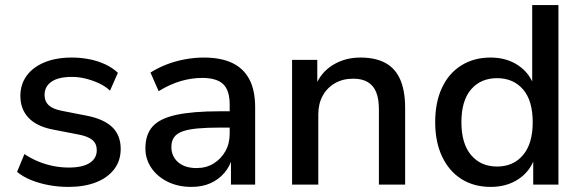

<svg xmlns="http://www.w3.org/2000/svg" viewBox="-20 -725 2287 754"><path d="M249 9Q209 9 171.5 2Q134 -5 102 -18Q70 -31 47 -50L76 -120Q101 -103 130 -91Q159 -79 189.5 -73Q220 -67 250 -67Q304 -67 332 -85Q360 -103 360 -135Q360 -161 342.5 -175.5Q325 -190 287 -197L189 -216Q125 -228 92.5 -262Q60 -296 60 -348Q60 -394 85 -428Q110 -462 155.5 -480.5Q201 -499 262 -499Q297 -499 330.5 -492.5Q364 -486 393 -472.5Q422 -459 443 -439L412 -369Q393 -387 367.5 -398.5Q342 -410 315.5 -416.5Q289 -423 263 -423Q209 -423 182 -404Q155 -385 155 -352Q155 -327 171 -312Q187 -297 222 -290L319 -271Q387 -258 420.5 -226Q454 -194 454 -140Q454 -94 428.5 -60.5Q403 -27 357 -9Q311 9 249 9Z M732 9Q680 9 639 -11Q598 -31 574.5 -65.5Q551 -100 551 -142Q551 -197 579.5 -228.5Q608 -260 672.5 -274Q737 -288 844 -288H897V-224H846Q792 -224 755 -220.5Q718 -217 695.5 -208.5Q673 -200 663 -185Q653 -170 653 -148Q653 -111 679.5 -88Q706 -65 752 -65Q790 -65 819 -83Q848 -101 865 -131Q882 -161 882 -200V-314Q882 -370 856.5 -394.5Q831 -419 774 -419Q732 -419 689.5 -406.5Q647 -394 603 -367L571 -440Q599 -458 633.5 -471.5Q668 -485 706 -492Q744 -499 780 -499Q847 -499 891.5 -478Q936 -457 959 -414Q982 -371 982 -303V0H887V-108H893Q884 -73 861.5 -46.5Q839 -20 806.5 -5.5Q774 9 732 9Z M1127 0V-490H1226V-386H1218Q1240 -441 1287.5 -470Q1335 -499 1395 -499Q1455 -499 1494 -477.5Q1533 -456 1552 -412Q1571 -368 1571 -301V0H1468V-295Q1468 -336 1457.5 -362.5Q1447 -389 1424.5 -402.5Q1402 -416 1367 -416Q1326 -416 1295 -398Q1264 -380 1247 -348.5Q1230 -317 1230 -276V0Z M1907 9Q1841 9 1792 -22Q1743 -53 1716 -110.5Q1689 -168 1689 -245Q1689 -323 1715.5 -380Q1742 -437 1791.5 -468Q1841 -499 1906 -499Q1970 -499 2015.5 -468Q2061 -437 2078 -385H2070V-705H2173V0H2074V-109H2081Q2064 -54 2017.5 -22.5Q1971 9 1907 9ZM1932 -71Q1996 -71 2034 -116Q2072 -161 2072 -245Q2072 -330 2034 -374Q1996 -418 1932 -418Q1868 -418 1830 -374Q1792 -330 1792 -245Q1792 -161 1830 -116Q1868 -71 1932 -71Z"/></svg>

Font: Nunito Sans 11pt SemiBold
Style: Regular
Weight: 600
Version: Version 3.101;gftools[0.9.27]